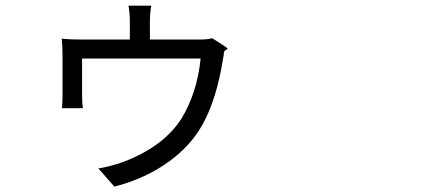

<svg xmlns="http://www.w3.org/2000/svg" viewBox="-20 -616 1540 691"><path d="M391.6 55.7 334 -9.8Q372.1 -15.6 420.9 -32.2Q569.3 -87.9 633.8 -190.4Q689.5 -282.2 702.1 -405.3H488.3H275.4V-271.5Q275.4 -243.2 278.3 -226.6H203.1Q205.1 -252 205.1 -275.4V-411.1Q205.1 -452.1 202.1 -476.6Q233.4 -473.6 279.3 -473.6H447.3V-541Q447.3 -567.4 442.4 -595.7H524.4Q519.5 -567.4 519.5 -541V-473.6H692.4Q728.5 -473.6 743.2 -478.5Q799.8 -444.3 798.8 -440.4Q797.9 -438.5 793.9 -436.5Q788.1 -434.6 786.1 -427.7Q786.1 -423.8 784.7 -415Q783.2 -406.2 782.2 -402.3Q759.8 -259.8 709 -168Q667 -91.8 588.9 -35.2Q504.9 26.4 391.6 55.7Z"/></svg>

Font: Bpmf GenSeki Gothic R
Style: R
Weight: 400
Foundry: But Ko
Version: Version 1.320